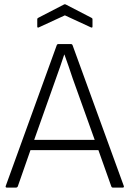

<svg xmlns="http://www.w3.org/2000/svg" viewBox="-20 -856 591 876"><path d="M12 0Q4 0 6 -7L239 -650Q241 -655 247 -655H303Q309 -655 311 -650L545 -7Q547 0 539 0H496Q490 0 488 -5L429 -171H119L61 -5Q58 0 52 0ZM236 -500 136 -218H412L311 -500Q302 -527 293 -553.5Q284 -580 274 -607H273Q264 -580 255 -553.5Q246 -527 236 -500ZM157 -731Q150 -728 150 -735V-768Q150 -773 155 -775L271 -835Q276 -838 281 -835L397 -775Q402 -773 402 -768V-735Q402 -728 395 -731L276 -786Z"/></svg>

Font: Sofia Sans Light
Style: Regular
Weight: 300
Designer: Botio Nikoltchev, Ani Petrova
Foundry: lettersoup
Version: Version 4.100; ttfautohint (v1.8.3)